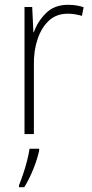

<svg xmlns="http://www.w3.org/2000/svg" viewBox="-20 -558 382 799"><path d="M263 -538Q299 -538 328 -528L321 -492Q307 -496 292.5 -498.5Q278 -501 262 -501Q215 -501 184 -472.5Q153 -444 136.5 -395.5Q120 -347 121 -288V0H82V-529H114L119 -424H121Q136 -468 171 -503Q206 -538 263 -538ZM143 69Q135 105 118.5 146Q102 187 81 221H59V213Q66 196 75.5 168.5Q85 141 92.5 111.5Q100 82 103 61H143Z"/></svg>

Font: Noto Sans Kannada SemiCondensed ExtraLight
Style: Regular
Weight: 200
Width: 4
Designer: Jelle Bosma - Monotype Design Team
Foundry: Monotype Imaging Inc.
Version: Version 2.005; ttfautohint (v1.8.4.7-5d5b)